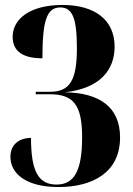

<svg xmlns="http://www.w3.org/2000/svg" viewBox="-20 -744 536 774"><path d="M216 10C351 10 464 -47 464 -190C464 -311 383 -370 241 -372C389 -388 442 -467 442 -556C442 -664 362 -724 232 -724C99 -724 31 -666 31 -596C31 -535 75 -509 151 -509C151 -660 168 -714 223 -714C272 -714 290 -671 290 -549C290 -420 261 -374 182 -374H124V-364H181C276 -364 311 -321 311 -191C311 -57 280 0 208 0C135 0 105 -53 105 -188C58 -188 22 -162 22 -112C22 -47 81 10 216 10Z"/></svg>

Font: Noto Serif Display Condensed ExtraBold
Style: Regular
Weight: 800
Width: 3
Designer: Monotype Design Team
Foundry: Monotype Imaging Inc.
Version: Version 2.009